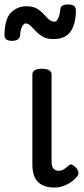

<svg xmlns="http://www.w3.org/2000/svg" viewBox="-51 -823 375 860"><path d="M193 17Q167 17 148 10Q129 3 117 -10Q105 -23 99.5 -42.5Q94 -62 94 -86V-489Q94 -502 104.5 -508.5Q115 -515 136 -515Q158 -515 169 -508.5Q180 -502 180 -489V-96Q180 -83 184 -74.5Q188 -66 195 -62Q202 -58 211 -58Q222 -58 230 -62Q238 -66 245 -72Q252 -78 260 -84Q267 -89 275.5 -83.5Q284 -78 293 -68Q298 -61 300 -52Q302 -43 296 -35Q285 -20 268 -8Q251 4 231.5 10.5Q212 17 193 17ZM188 -648Q160 -648 141.5 -658.5Q123 -669 110 -683Q97 -697 86 -707.5Q75 -718 63 -718Q56 -718 48.5 -705Q41 -692 39 -666Q38 -653 29 -646.5Q20 -640 3 -640Q-31 -640 -31 -666Q-30 -739 -1.5 -767Q27 -795 68 -795Q96 -795 114 -784.5Q132 -774 144 -760.5Q156 -747 167.5 -736.5Q179 -726 194 -726Q202 -726 209.5 -740.5Q217 -755 219 -781Q221 -803 253 -803Q273 -803 281 -796Q289 -789 289 -775Q288 -714 264.5 -681Q241 -648 188 -648Z"/></svg>

Font: Playwrite ID
Style: Regular
Weight: 400
Designer: Veronika Burian, José Scaglione
Foundry: TypeTogether
Version: Version 1.002